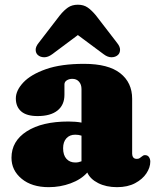

<svg xmlns="http://www.w3.org/2000/svg" viewBox="-20 -760 642 794"><path d="M27.5 -107.5Q27.5 -176.5 90.8 -217Q154 -257.5 263 -257.5Q293.5 -257.5 317 -253V-392Q317 -410.5 306.8 -422.2Q296.5 -434 279 -434Q266 -434 256.2 -427.8Q246.5 -421.5 246.5 -411V-368Q246.5 -326 217.8 -303Q189 -280 135.5 -280Q90 -280 67.8 -299.2Q45.5 -318.5 45.5 -353Q45.5 -386 76.5 -419Q107.5 -452 170 -474Q232.5 -496 327.5 -496Q428 -496 477.2 -457.2Q526.5 -418.5 526.5 -351.5V-124Q526.5 -115.5 531 -109.2Q535.5 -103 546 -103Q553 -103 557.5 -106Q562 -109 565.5 -112Q568.5 -114.5 571.8 -116.5Q575 -118.5 579.5 -118.5Q590.5 -118.5 596 -110.5Q601.5 -102.5 601.5 -91.5Q601.5 -67.5 585.5 -43.2Q569.5 -19 538.8 -2.5Q508 14 464 14Q419 14 386 -2.8Q353 -19.5 341 -46.5Q315 -17.5 272 -1.8Q229 14 181.5 14Q111.5 14 69.5 -20.8Q27.5 -55.5 27.5 -107.5ZM241 -147Q241 -118.5 254.8 -103.2Q268.5 -88 291.5 -88Q304.5 -88 317 -93V-199Q305.5 -203 291 -203Q268 -203 254.5 -188Q241 -173 241 -147ZM467.5 -532.5Q457.5 -523.5 441.5 -523.2Q425.5 -523 409 -535.5L302 -615L195.5 -535.5Q178.5 -523 162.5 -523.2Q146.5 -523.5 136.5 -532.5Q128 -540 127.5 -553.5Q127 -567 140.5 -583.5L227.5 -696.5Q244.5 -717.5 261.2 -729Q278 -740.5 302 -740.5Q326 -740.5 342.5 -729Q359 -717.5 376.5 -696.5L463.5 -583.5Q477 -567 476.5 -553.5Q476 -540 467.5 -532.5Z"/></svg>

Font: Fraunces 9pt S050 Black
Style: Regular
Weight: 900
Version: Version 1.000; ttfautohint (v1.8.3)